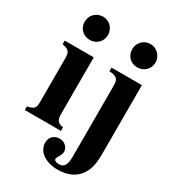

<svg xmlns="http://www.w3.org/2000/svg" viewBox="-214 -796 980 1105"><g transform="rotate(30 276.0 -244.0)"><path d="M531 -613C531 -655 496 -691 454 -691C410 -691 376 -657 376 -613C376 -569 408 -536 452 -536C497 -536 531 -569 531 -613ZM215 -613C215 -656 181 -691 139 -691C94 -691 60 -657 60 -613C60 -569 93 -536 137 -536C181 -536 215 -569 215 -613ZM528 -461H326V-437C377 -433 389 -421 389 -378V96C389 149 375 172 341 172C322 172 309 165 309 155C309 150 312 143 318 133C328 118 332 106 332 96C332 66 306 42 273 42C236 42 211 67 211 103C211 162 269 203 351 203C420 203 473 176 501 127C520 95 528 57 528 -2ZM256 0V-24C221 -29 208 -42 208 -85V-461H15V-437C59 -428 69 -418 69 -373V-88C69 -42 62 -35 16 -24V0Z"/></g></svg>

Font: STIXGeneral
Style: Bold
Weight: 700
Designer: MicroPress Inc., with final additions and corrections provided by Coen Hoffman, Elsevier (retired)
Version: Version 1.1.0